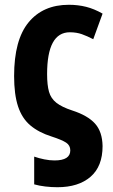

<svg xmlns="http://www.w3.org/2000/svg" viewBox="-20 -577 474 803"><path d="M220 206Q195 206 169.5 203Q144 200 123 194V78Q143 85 165.5 89.5Q188 94 208 94Q274 94 274 52Q274 31 256.5 19.5Q239 8 196 -6Q142 -23 107 -52.5Q72 -82 55.5 -132Q39 -182 39 -259Q39 -410 99.5 -483.5Q160 -557 268 -557Q306 -557 340 -548.5Q374 -540 409 -520L370 -413Q345 -426 322.5 -434Q300 -442 272 -442Q177 -442 177 -267Q177 -221 185 -193Q193 -165 216 -147Q239 -129 282 -115Q347 -94 377.5 -60Q408 -26 409 34Q409 119 358.5 162.5Q308 206 220 206Z"/></svg>

Font: Noto Sans Condensed
Style: Bold
Weight: 700
Width: 3
Designer: Monotype Design Team
Foundry: Monotype Imaging Inc.
Version: Version 2.013; ttfautohint (v1.8.4.7-5d5b)